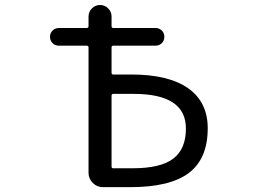

<svg xmlns="http://www.w3.org/2000/svg" viewBox="-20 -775 1040 774"><path d="M429.7 -482.4Q429.7 -474.6 436.5 -474.6H509.8Q660.2 -474.6 738.8 -418.9Q817.4 -363.3 817.4 -257.8Q817.4 -135.7 741.7 -78.1Q666 -20.5 504.9 -20.5H394.5Q371.1 -20.5 354 -37.6Q336.9 -54.7 336.9 -78.1V-584Q336.9 -590.8 329.1 -590.8H217.8Q202.1 -590.8 191.9 -601.1Q181.6 -611.3 181.6 -626.5Q181.6 -641.6 191.9 -651.9Q202.1 -662.1 217.8 -662.1H329.1Q336.9 -662.1 336.9 -669.9V-709Q336.9 -727.5 350.6 -741.2Q364.3 -754.9 383.3 -754.9Q402.3 -754.9 416 -741.2Q429.7 -727.5 429.7 -709V-669.9Q429.7 -662.1 436.5 -662.1H606.4Q622.1 -662.1 632.3 -651.9Q642.6 -641.6 642.6 -626.5Q642.6 -611.3 632.3 -601.1Q622.1 -590.8 606.4 -590.8H436.5Q429.7 -590.8 429.7 -584ZM429.7 -103.5Q429.7 -96.7 436.5 -96.7H514.6Q627.9 -96.7 678.7 -135.7Q729.5 -174.8 729.5 -256.8Q729.5 -396.5 519.5 -396.5Q518.6 -396.5 516.6 -396.5H436.5Q429.7 -396.5 429.7 -388.7Z"/></svg>

Font: Rounded Mgen+ 2m regular
Style: Regular
Weight: 400
Designer: [Source Han Sans]
Ryoko NISHIZUKA  (kana & ideographs); Paul D. Hunt (Latin, Greek & Cyrillic); Wenlong ZHANG  (bopomofo
Version: Version 1.059.20150602